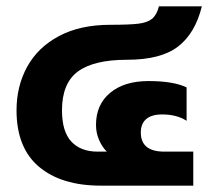

<svg xmlns="http://www.w3.org/2000/svg" viewBox="-20 -584 667 604"><path d="M32 -237Q32 -313 65.5 -374Q99 -435 165.5 -470.5Q232 -506 327 -506Q387 -506 415.5 -509.5Q444 -513 458.5 -525Q473 -537 480 -564H615Q594 -479 540 -437.5Q486 -396 380 -396Q275 -396 225 -359Q175 -322 175 -237Q175 -170 204.5 -138.5Q234 -107 287 -107H316Q301 -122 291.5 -144Q282 -166 282 -191Q282 -255 326.5 -292Q371 -329 447 -329Q526 -329 567 -309V-204Q536 -224 490 -224Q457 -224 440 -209.5Q423 -195 423 -167Q423 -107 497 -107H588V0H297Q173 0 102.5 -59.5Q32 -119 32 -237Z"/></svg>

Font: Prompt SemiBold
Style: Regular
Weight: 600
Designer: Katatrad Team
Foundry: CadsonDemak
Version: Version 1.001